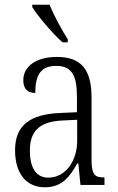

<svg xmlns="http://www.w3.org/2000/svg" viewBox="-20 -786 503 816"><path d="M246 -606H268V-619C244 -657 208 -721 191 -766H117V-756C138 -721 204 -642 246 -606ZM170 10C245 10 277 -36 308 -91H313L322 0H424V-32H421C381 -32 369 -45 369 -110V-372C369 -495 321 -544 222 -544C132 -544 79 -503 79 -445C79 -409 97 -391 130 -391C130 -464 151 -506 219 -506C290 -506 307 -458 307 -372V-309L238 -306C107 -301 44 -253 44 -148C44 -41 98 10 170 10ZM185 -31C131 -31 107 -77 107 -145C107 -225 143 -270 248 -274L308 -277V-188C308 -101 258 -31 185 -31Z"/></svg>

Font: Noto Serif Devanagari Condensed Light
Style: Regular
Weight: 300
Width: 3
Designer: Universal Thirst, Indian Type Foundry and the Monotype Design Team
Foundry: Monotype Imaging Inc.
Version: Version 2.004